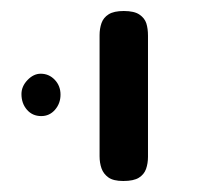

<svg xmlns="http://www.w3.org/2000/svg" viewBox="-20 -602 376 349"><path d="M204 -273Q186 -273 177 -279.5Q168 -286 164.5 -296Q161 -306 161 -318V-538Q161 -550 164.5 -560Q168 -570 177.5 -576Q187 -582 205 -582Q224 -582 233.5 -575.5Q243 -569 246 -559.5Q249 -550 249 -537V-317Q249 -305 245.5 -295Q242 -285 232.5 -279Q223 -273 204 -273ZM55 -391Q39 -391 29 -402.5Q19 -414 19 -431Q19 -445 30 -456.5Q41 -468 54 -468Q69 -468 79.5 -457Q90 -446 90 -430Q90 -414 80 -402.5Q70 -391 55 -391Z"/></svg>

Font: Fredoka Light
Style: Regular
Weight: 400
Version: Version 2.001